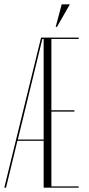

<svg xmlns="http://www.w3.org/2000/svg" viewBox="-33 -873 412 893"><path d="M232 -748H226L254 -853H292ZM158 -698H333V-692H206V-360H313V-354H206V-6H333V0H170V-218H48L-5 0H-13ZM164 -692 50 -224H170V-692Z"/></svg>

Font: Moniqa ExtLt Narrow Display
Style: Regular
Weight: 200
Width: 4
Designer: Rajesh Rajput
Foundry: Rajesh Rajput
Version: Version 1.000